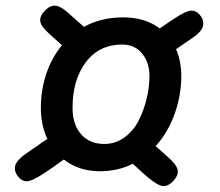

<svg xmlns="http://www.w3.org/2000/svg" viewBox="-20 -812 759 663"><path d="M325.2 -220.7Q252 -220.7 200.2 -261.2Q172.9 -241.7 162.1 -233.9Q151.4 -226.1 129.4 -211.9Q107.4 -197.8 94 -191.9Q80.6 -186 71.3 -186Q56.6 -186 43.9 -200.7Q31.2 -215.3 31.2 -231.4Q31.2 -254.4 69.3 -281.2L143.6 -332.5Q121.1 -379.4 121.1 -439.9Q121.1 -500.5 139.6 -556.4Q158.2 -612.3 193.8 -655.8L147.5 -697.8Q118.7 -723.6 118.7 -742.7Q118.7 -758.8 135.3 -775.6Q151.9 -792.5 168 -792.5Q187 -792.5 211.4 -771L270 -719.2Q328.6 -752 405.3 -752Q481 -752 531.7 -713.9Q595.7 -758.3 614.3 -767.1Q630.9 -775.4 641.6 -775.4Q657.2 -775.4 669.7 -761Q682.1 -746.6 682.1 -730Q682.1 -706.1 644 -680.7L587.9 -642.1Q606 -601.1 606 -548.8Q606 -482.9 583 -418.7Q560.1 -354.5 517.6 -307.6L565.9 -264.2Q593.3 -238.8 594.2 -220.2Q594.2 -203.6 577.9 -186.5Q561.5 -169.4 545.4 -169.4Q540 -169.4 533.7 -171.6Q527.3 -173.8 519.5 -178.7Q511.7 -183.6 505.4 -188Q499 -192.4 489 -200.9Q479 -209.5 473.1 -214.8Q467.3 -220.2 455.6 -231Q443.8 -241.7 438.5 -246.6Q388.2 -220.7 325.2 -220.7ZM339.8 -314.9Q379.4 -314.9 410.6 -338.1Q441.9 -361.3 459.7 -397.5Q477.5 -433.6 486.8 -472.9Q496.1 -512.2 496.1 -549.3Q496.1 -596.2 470.7 -627.2Q445.3 -658.2 402.3 -658.2Q322.3 -658.2 276.4 -597.2Q230.5 -536.1 230.5 -439.9Q230.5 -381.8 260 -348.4Q289.6 -314.9 339.8 -314.9Z"/></svg>

Font: iCiel Pacifico
Style: Regular
Weight: 400
Designer: Vernon Adams
Foundry: Vernon Adams
Version: Version 1.00 September 26, 2014, initial release